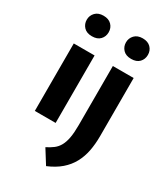

<svg xmlns="http://www.w3.org/2000/svg" viewBox="-235 -821 1029 1183"><g transform="rotate(30 279.5 -230.0)"><path d="M66 -480H214V0H66ZM344 -480H492V-66Q492 -10 482.5 39Q473 88 450.5 129.5Q428 171 390.5 203.5Q353 236 296 260L234 161Q262 147 283 131Q304 115 317.5 90.5Q331 66 337.5 30Q344 -6 344 -60ZM62 -647Q62 -677 82.5 -698.5Q103 -720 140 -720Q177 -720 197.5 -699Q218 -678 218 -647Q218 -616 198 -595Q178 -574 140 -574Q102 -574 82 -595.5Q62 -617 62 -647ZM341 -647Q341 -677 361.5 -698.5Q382 -720 419 -720Q456 -720 476.5 -699Q497 -678 497 -647Q497 -616 477 -595Q457 -574 419 -574Q381 -574 361 -595.5Q341 -617 341 -647Z"/></g></svg>

Font: Mukta Mahee ExtraBold
Style: Regular
Weight: 800
Designer: Shuchita Grover, Noopur Datye, Girish Dalvi, Yashodeep Gholap
Foundry: Ek Type
Version: Version 2.538;PS 1.000;hotconv 16.6.51;makeotf.lib2.5.65220;